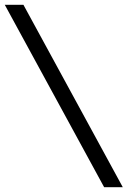

<svg xmlns="http://www.w3.org/2000/svg" viewBox="-20 -691 534 804"><path d="M416 92.8 0 -670.9H78.1L494.1 92.8Z"/></svg>

Font: Charis SIL
Style: Bold
Weight: 700
Foundry: SIL International
Version: Version 4.112